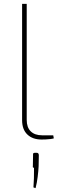

<svg xmlns="http://www.w3.org/2000/svg" viewBox="-20 -720 310 999"><path d="M119 -700V-96Q119 -57 140 -36.5Q161 -16 199 -16H257L260 0Q254 2 242 3.5Q230 5 217.5 5.5Q205 6 196 6Q150 6 122.5 -20Q95 -46 95 -95V-700ZM170 75Q176 75 178.5 77.5Q181 80 182 86L181 144Q180 168 176 200.5Q172 233 165 259L154 255Q156 228 156.5 208Q157 188 157 153Q149 153 151 144L152 86Q151 80 153.5 77.5Q156 75 162 75Z"/></svg>

Font: Exo 2 Thin
Style: Regular
Weight: 250
Designer: Natanael Gama
Foundry: Natanael Gama
Version: Version 2.010